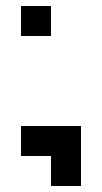

<svg xmlns="http://www.w3.org/2000/svg" viewBox="-20 -520 340 640"><path d="M50 0H150V100H250V-100H50ZM50 -400H150V-500H50Z"/></svg>

Font: Connection Serif
Style: Regular
Weight: 400
Version: Version 0.2